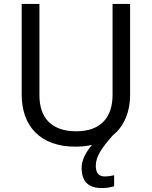

<svg xmlns="http://www.w3.org/2000/svg" viewBox="-20 -734 771 974"><path d="M466 107C466 61 493 20 552 -47C611 -95 640 -168 640 -252V-714H551V-252C551 -144 496 -68 367 -68C242 -68 180 -135 180 -251V-714H90V-254C90 -95 184 10 362 10C393 10 421 7 447 1C419 33 394 76 394 117C394 185 426 220 497 220C523 220 540 216 559 211V155C548 157 533 161 511 161C483 161 466 146 466 107Z"/></svg>

Font: Noto Sans Cypriot
Style: Regular
Weight: 400
Designer: Monotype Design Team
Foundry: Monotype Imaging Inc.
Version: Version 2.002